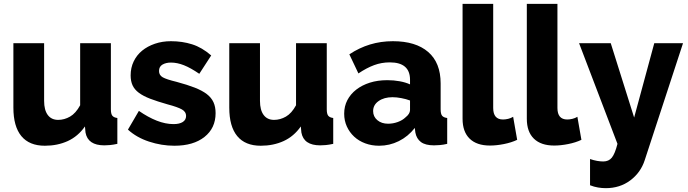

<svg xmlns="http://www.w3.org/2000/svg" viewBox="-20 -750 3589 1001"><path d="M49.8 -189V-524.9H210V-224.1Q210 -176.3 229 -150.6Q248 -125 283.2 -125Q315.4 -125 345.2 -142.1Q375 -159.2 397.9 -201.2V-524.9H558.1V-180.2Q558.1 -156.2 565.7 -146.7Q573.2 -137.2 591.8 -134.8V0Q568.8 4.9 553 6.3Q537.1 7.8 523.9 7.8Q438 7.8 425.8 -59.1L422.9 -90.8Q386.7 -39.1 333.3 -14.6Q279.8 9.8 213.9 9.8Q132.8 9.8 91.3 -40.5Q49.8 -90.8 49.8 -189Z M647 -74.2 704.1 -171.9Q752 -138.7 797.4 -120.8Q842.8 -103 884.8 -103Q915.5 -103 932.9 -114Q950.2 -125 950.2 -146Q950.2 -167 928.5 -179.4Q906.7 -191.9 853 -206.1Q799.8 -221.2 763.4 -235.1Q727.1 -249 704.1 -266.1Q681.2 -283.2 671.1 -305.2Q661.1 -327.1 661.1 -356.9Q661.1 -397 677 -429.9Q692.9 -462.9 720.9 -485.8Q749 -508.8 787.6 -522Q826.2 -535.2 871.1 -535.2Q930.2 -535.2 981.4 -519Q1032.7 -502.9 1081.1 -460.9L1019 -365.2Q974.1 -396 939 -409.9Q903.8 -423.8 871.1 -423.8Q845.2 -423.8 827.1 -413.3Q809.1 -402.8 809.1 -379.9Q809.1 -357.9 828.6 -346.9Q848.1 -335.9 900.9 -323.2Q957 -308.1 995.6 -293Q1034.2 -277.8 1058.1 -259.5Q1082 -241.2 1093 -217Q1104 -192.9 1104 -160.2Q1104 -82 1046.1 -36.1Q988.3 9.8 889.2 9.8Q822.3 9.8 757.1 -11.7Q691.9 -33.2 647 -74.2Z M1175.3 -189V-524.9H1335.4V-224.1Q1335.4 -176.3 1354.5 -150.6Q1373.5 -125 1408.7 -125Q1440.9 -125 1470.7 -142.1Q1500.5 -159.2 1523.4 -201.2V-524.9H1683.6V-180.2Q1683.6 -156.2 1691.2 -146.7Q1698.7 -137.2 1717.3 -134.8V0Q1694.3 4.9 1678.5 6.3Q1662.6 7.8 1649.4 7.8Q1563.5 7.8 1551.3 -59.1L1548.3 -90.8Q1512.2 -39.1 1458.7 -14.6Q1405.3 9.8 1339.4 9.8Q1258.3 9.8 1216.8 -40.5Q1175.3 -90.8 1175.3 -189Z M1774.4 -157.2Q1774.4 -196.3 1791 -228Q1807.6 -259.8 1837.6 -283Q1867.7 -306.2 1908.4 -319.1Q1949.2 -332 1999.5 -332Q2032.7 -332 2063.5 -326.4Q2094.2 -320.8 2117.7 -310.1V-334Q2117.7 -424.8 2012.2 -424.8Q1969.2 -424.8 1930.4 -410.4Q1891.6 -396 1848.6 -367.2L1801.3 -466.8Q1853 -501 1909.2 -518.1Q1965.3 -535.2 2028.3 -535.2Q2147.5 -535.2 2212.4 -479Q2277.3 -422.9 2277.3 -314.9V-180.2Q2277.3 -156.2 2284.9 -146.7Q2292.5 -137.2 2311.5 -134.8V0Q2290.5 4.9 2273.4 6.3Q2256.3 7.8 2242.7 7.8Q2197.8 7.8 2174.6 -9.5Q2151.4 -26.9 2145.5 -59.1L2142.6 -83Q2107.4 -38.1 2059.1 -14.2Q2010.7 9.8 1956.5 9.8Q1917.5 9.8 1884 -2.7Q1850.6 -15.1 1826.4 -37.6Q1802.2 -60.1 1788.3 -90.6Q1774.4 -121.1 1774.4 -157.2ZM1925.3 -170.9Q1925.3 -142.1 1947.3 -123.5Q1969.2 -105 2003.4 -105Q2029.3 -105 2054 -114Q2078.6 -123 2094.2 -138.2Q2117.2 -156.2 2117.7 -175.8V-226.1Q2096.7 -233.9 2072 -238.5Q2047.4 -243.2 2026.4 -243.2Q1982.4 -243.2 1953.9 -223.1Q1925.3 -203.1 1925.3 -170.9Z M2391.6 -130.9V-730H2551.3V-187Q2551.3 -127 2602.5 -127Q2614.7 -127 2629.2 -130.4Q2643.6 -133.8 2655.3 -141.1L2676.3 -21Q2646.5 -6.8 2607.4 1Q2568.4 8.8 2534.2 8.8Q2465.3 8.8 2428.5 -27.1Q2391.6 -63 2391.6 -130.9Z M2726.6 -130.9V-730H2886.2V-187Q2886.2 -127 2937.5 -127Q2949.7 -127 2964.1 -130.4Q2978.5 -133.8 2990.2 -141.1L3011.2 -21Q2981.4 -6.8 2942.4 1Q2903.3 8.8 2869.1 8.8Q2800.3 8.8 2763.4 -27.1Q2726.6 -63 2726.6 -130.9Z M2999 -524.9H3164.1L3286.1 -137.2L3391.1 -524.9H3541L3341.3 85Q3320.3 149.9 3266.1 190.4Q3211.9 231 3138.2 231Q3118.2 231 3097.7 227.5Q3077.1 224.1 3056.2 215.8V79.1Q3076.2 85.9 3093.5 88.9Q3110.8 91.8 3125 91.8Q3153.8 91.8 3169.9 71.8Q3186 51.8 3199.2 0Z"/></svg>

Font: Raleway ExtraBold
Style: Regular
Weight: 800
Designer: Matt McInerney, Pablo Impallari, Rodrigo Fuenzalida
Foundry: Matt McInerney, Pablo Impallari, Rodrigo Fuenzalida
Version: Version 3.000g; ttfautohint (v1.5) -l 8 -r 28 -G 28 -x 14 -D